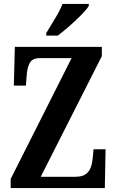

<svg xmlns="http://www.w3.org/2000/svg" viewBox="-20 -951 590 971"><path d="M34 0V-46L342 -657H182Q143 -657 130 -632Q117 -607 115 -569L111 -518H50L55 -714H495V-667L186 -57H361Q396 -57 414 -70.5Q432 -84 439.5 -105.5Q447 -127 449 -152L453 -196H514L510 0ZM214 -784Q234 -818 258.5 -857.5Q283 -897 296 -931H429V-921Q419 -904 391.5 -876Q364 -848 331.5 -819.5Q299 -791 272 -771H214Z"/></svg>

Font: Noto Serif Armenian ExtraCondensed
Style: Bold
Weight: 700
Width: 2
Designer: Monotype Design Team
Foundry: Monotype Imaging Inc.
Version: Version 2.008; ttfautohint (v1.8.4.7-5d5b)